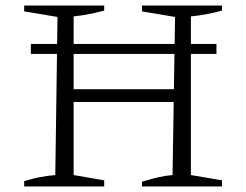

<svg xmlns="http://www.w3.org/2000/svg" viewBox="-20 -671 887 691"><path d="M491 0V-17Q520 -26 547.5 -32.5Q575 -39 601 -41L610 -610L491 -630V-651H779V-633Q754 -626 726 -620.5Q698 -615 667 -612V-41L779 -22V0ZM67 0V-19Q96 -28 124 -33.5Q152 -39 179 -41L187 -610L67 -630V-651H355V-633Q330 -626 302 -620.5Q274 -615 245 -612V-41L355 -22V0ZM216 -304V-350H639V-304ZM91 -513H759V-477H91Z"/></svg>

Font: Piazzolla Thin ExtraLight
Style: Regular
Weight: 250
Version: Version 2.005